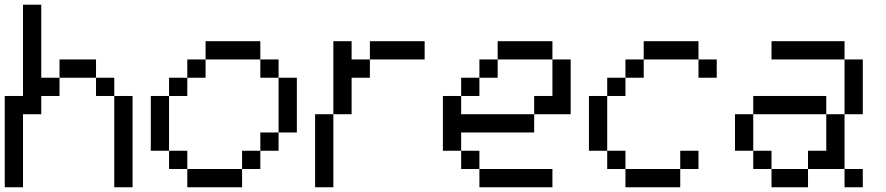

<svg xmlns="http://www.w3.org/2000/svg" viewBox="-20 -789 3732 809"><path d="M461.5 0V-384.6H538.5V0ZM384.6 -384.6V-461.5H461.5V-384.6ZM230.8 -461.5V-538.5H384.6V-461.5ZM0 0V-384.6H76.9V-769.2H153.8V-461.5H230.8V-384.6H153.8V-307.7H76.9V0Z M769.2 0V-76.9H1000V0ZM692.3 -76.9V-153.8H769.2V-76.9ZM1000 -76.9V-153.8H1076.9V-76.9ZM1076.9 -153.8V-230.8H1153.8V-153.8ZM615.4 -153.8V-384.6H692.3V-153.8ZM692.3 -384.6V-461.5H769.2V-384.6ZM1153.8 -230.8V-461.5H1230.8V-230.8ZM769.2 -461.5V-538.5H846.2V-461.5ZM1076.9 -461.5V-538.5H1153.8V-461.5ZM846.2 -538.5V-615.4H1076.9V-538.5Z M1307.7 0V-307.7H1384.6V0ZM1384.6 -307.7V-615.4H1461.5V-538.5H1538.5V-461.5H1461.5V-307.7ZM1538.5 -538.5V-615.4H1769.2V-538.5Z M2000 0V-76.9H2307.7V0ZM1923.1 -76.9V-153.8H2000V-76.9ZM1846.2 -153.8V-384.6H1923.1V-307.7H2230.8V-230.8H1923.1V-153.8ZM1923.1 -384.6V-461.5H2000V-384.6ZM2000 -461.5V-538.5H2076.9V-461.5ZM2230.8 -307.7V-384.6H2307.7V-538.5H2384.6V-307.7ZM2076.9 -538.5V-615.4H2307.7V-538.5Z M2615.4 0V-76.9H2846.2V0ZM2538.5 -76.9V-153.8H2615.4V-76.9ZM2846.2 -76.9V-153.8H2923.1V-76.9ZM2461.5 -153.8V-384.6H2538.5V-153.8ZM2538.5 -384.6V-461.5H2615.4V-384.6ZM2615.4 -461.5V-538.5H2692.3V-461.5ZM2923.1 -461.5V-538.5H3000V-461.5ZM2692.3 -538.5V-615.4H2923.1V-538.5Z M3230.8 0V-76.9H3384.6V0ZM3538.5 0V-76.9H3615.4V0ZM3153.8 -76.9V-153.8H3230.8V-76.9ZM3076.9 -153.8V-307.7H3153.8V-153.8ZM3384.6 -76.9V-153.8H3461.5V-307.7H3538.5V-76.9ZM3153.8 -307.7V-384.6H3461.5V-307.7ZM3538.5 -307.7V-538.5H3615.4V-307.7ZM3230.8 -538.5V-615.4H3538.5V-538.5Z"/></svg>

Font: Mintsoda - Lime Green 13x16
Style: Regular
Weight: 400
Designer: Mintsoda-15
Version: Version 1.0